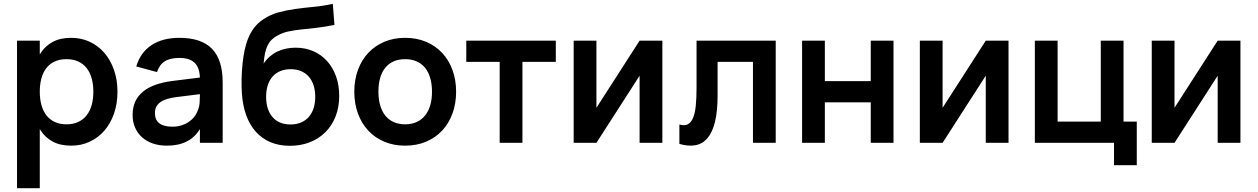

<svg xmlns="http://www.w3.org/2000/svg" viewBox="-20 -755 6648 1015"><path d="M70 240V-540H190.3V240ZM356.5 15Q298.6 15 258.9 -6.4Q219.2 -27.8 194.5 -65.8Q169.8 -103.8 159 -156.1Q148.2 -208.4 148.2 -270.2Q148.2 -332.1 159.1 -384.3Q169.9 -436.6 194.7 -474.5Q219.4 -512.3 259.1 -533.7Q298.8 -555 356.5 -555Q409.9 -555 454.7 -534Q499.4 -513 531.9 -475.3Q564.4 -437.6 582.7 -385.1Q601 -332.7 601 -270.2Q601 -207 582.7 -154.5Q564.3 -101.9 531.8 -64.4Q499.2 -26.9 454.5 -6Q409.8 15 356.5 15ZM331.5 -97.8Q367.1 -97.8 393.8 -110.4Q420.6 -122.9 438.3 -145.8Q456 -168.7 464.8 -200.3Q473.5 -231.9 473.5 -270.2Q473.5 -309.3 464.5 -341.2Q455.6 -373 437.8 -395.3Q420.1 -417.7 393.5 -429.9Q367 -442.2 331.5 -442.2Q295 -442.2 268.5 -429.6Q241.9 -417.1 224.6 -394.4Q207.3 -371.8 198.8 -340.2Q190.3 -308.7 190.3 -270.2Q190.3 -230.6 199.3 -198.7Q208.3 -166.8 226.1 -144.4Q243.9 -122 270.2 -109.9Q296.5 -97.8 331.5 -97.8Z M928.7 -555Q839.2 -555 780.6 -516.2Q722 -477.3 700.3 -403.7L810 -374Q822.5 -412.8 851 -430.8Q879.5 -448.8 928.3 -448.8Q955.2 -448.8 975.6 -442.3Q996.1 -435.8 1009.7 -422.2Q1023.2 -408.6 1030 -387.8Q1036.8 -366.9 1036.8 -338.2V-251.8Q1036.8 -233.8 1035.3 -211.9Q1033.8 -190 1025.3 -170.7Q1018.9 -152.5 1006.3 -136.8Q993.8 -121.1 976.5 -109.6Q959.2 -98.1 937.8 -91.7Q916.3 -85.3 891.4 -85.3Q845.2 -85.3 822.1 -103.3Q799 -121.3 799 -157.1Q799 -175.2 805.6 -189.3Q812.2 -203.4 826.3 -213.9Q840.3 -224.3 861.5 -231.2Q882.7 -238.1 911.3 -241.6L1068.6 -261.2L1061.6 -348.2L894.7 -327.4Q842.9 -321 802.9 -307Q762.9 -292.9 735.8 -270.5Q708.8 -248.2 694.9 -217.6Q681 -187 681 -147.1Q681 -110.7 694 -80.7Q706.9 -50.8 730.8 -29.4Q754.7 -8 788 3.5Q821.3 15 862.6 15Q923.8 15 967 -7Q1010.1 -28.9 1036.8 -72.7V0H1157.2V-318.8Q1157.2 -438.9 1100.8 -497Q1044.5 -555 928.7 -555Z M1510.8 15.8Q1568.6 16.2 1616.9 -2.6Q1665.2 -21.4 1699.9 -55.9Q1734.6 -90.4 1753.9 -139.2Q1773.2 -188 1773.2 -247.8Q1773.2 -304.8 1756.4 -351.5Q1739.6 -398.2 1709.2 -432.1Q1678.8 -465.9 1636.3 -484.4Q1593.9 -502.9 1543.1 -502.9Q1517.5 -502.9 1493.2 -498.1Q1468.8 -493.2 1447.3 -483.1Q1425.8 -472.9 1407.2 -457Q1388.6 -441.2 1373.7 -419Q1376.1 -450.4 1381 -473.5Q1386 -496.6 1394.2 -514Q1402.5 -531.4 1415.2 -544.1Q1428 -556.8 1446.3 -566.8Q1473.7 -582.1 1503.6 -588.5Q1533.5 -594.8 1569.2 -598.8Q1604.9 -602.8 1648.8 -607.4Q1692.6 -612.1 1748 -623.3L1739.4 -734.6Q1688.4 -723.4 1638.5 -718.8Q1588.7 -714.2 1541.9 -707.7Q1495.1 -701.2 1451.9 -689.5Q1408.8 -677.8 1371.2 -652.5Q1342.8 -633.5 1323.7 -608.4Q1304.7 -583.2 1292.5 -553.5Q1280.2 -523.8 1273.3 -490.2Q1266.3 -456.7 1262.4 -420.8Q1260.3 -400.2 1258.8 -378.2Q1257.3 -356.2 1257 -335Q1256.7 -313.8 1257.2 -293.9Q1257.8 -273.9 1259.1 -257.2Q1263.7 -194.9 1282 -144.7Q1300.4 -94.4 1332.1 -58.8Q1363.8 -23.2 1408.6 -3.9Q1453.4 15.4 1510.8 15.8ZM1515.8 -97Q1484.9 -97 1461 -107Q1437 -117.1 1420.6 -136.2Q1404.2 -155.2 1395.5 -182.3Q1386.8 -209.3 1386.8 -242.8Q1386.8 -276.4 1395.2 -303.4Q1403.7 -330.3 1420.2 -349.4Q1436.8 -368.5 1461.2 -378.9Q1485.7 -389.2 1517.2 -389.2Q1548.2 -389.2 1572.2 -378.8Q1596.2 -368.4 1612.8 -349.3Q1629.3 -330.2 1637.9 -303.3Q1646.5 -276.3 1646.5 -242.8Q1646.5 -210.3 1638 -183.5Q1629.4 -156.6 1612.9 -137.4Q1596.3 -118.2 1571.8 -107.6Q1547.3 -97 1515.8 -97Z M2121.7 15Q2182.4 15 2232 -5.8Q2281.5 -26.5 2317 -64.2Q2352.4 -101.9 2371.8 -154.5Q2391.2 -207 2391.2 -270.2Q2391.2 -333.1 2371.8 -385.5Q2352.5 -438 2317.1 -475.7Q2281.7 -513.4 2232.1 -534.2Q2182.6 -555 2121.7 -555Q2061.4 -555 2011.9 -534.1Q1962.3 -513.2 1927.1 -475.7Q1891.8 -438.2 1872.4 -385.8Q1853 -333.3 1853 -270.2Q1853 -207.2 1872.3 -154.7Q1891.7 -102.2 1926.9 -64.4Q1962.2 -26.6 2011.7 -5.8Q2061.2 15 2121.7 15ZM2121.7 -97.8Q2087.9 -97.8 2061.6 -109.5Q2035.3 -121.2 2017.3 -143.4Q1999.3 -165.6 1989.9 -197.7Q1980.5 -229.8 1980.5 -270.2Q1980.5 -310.8 1989.6 -342.7Q1998.8 -374.7 2016.7 -396.7Q2034.6 -418.8 2060.9 -430.5Q2087.2 -442.2 2121.7 -442.2Q2155.9 -442.2 2182.5 -430.5Q2209 -418.9 2227 -396.8Q2244.9 -374.7 2254.3 -342.6Q2263.7 -310.6 2263.7 -270.2Q2263.7 -229.8 2254.3 -198Q2244.9 -166.2 2226.8 -143.9Q2208.7 -121.7 2182.3 -109.8Q2156 -97.8 2121.7 -97.8Z M2621.5 0V-428H2445V-540H2918.3V-428H2741.8V0Z M3481.5 -540V0H3361.2V-354.8L3133 0H3012.7V-540H3133V-185.2L3361.2 -540Z M3571.5 -96.8Q3598.3 -88.9 3615.7 -97.7Q3633.1 -106.4 3643.6 -131.2Q3654.1 -155.9 3658.2 -196.3Q3662.3 -236.8 3662.3 -291.8V-540H4080.8V0H3960.5V-428H3773.5V-250.1Q3773.5 -167.9 3760.1 -112.3Q3746.7 -56.7 3720.9 -25.8Q3695.1 5.2 3657.5 12.5Q3619.8 19.8 3571.5 5.7Z M4220.2 0V-540H4340.5V-326H4583.2V-540H4703.5V0H4583.2V-214H4340.5V0Z M5311.5 -540V0H5191.2V-354.8L4963 0H4842.7V-540H4963V-185.2L5191.2 -540Z M5869.2 118.3V0H5450.7V-540H5571V-112H5799.2V-540H5919.5V-112H5989.5V118.3Z M6537.5 -540V0H6417.2V-354.8L6189 0H6068.7V-540H6189V-185.2L6417.2 -540Z"/></svg>

Font: Vela Sans GX ExtLt
Style: Regular
Weight: 200
Designer: Principal design: Mikhail Sharanda - project Manrope.
Design modification: Ravid Balaliev
Foundry: Mikhail Sharanda
Version: Version 1.001